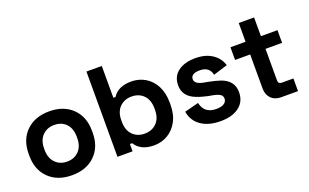

<svg xmlns="http://www.w3.org/2000/svg" viewBox="-81 -1084 2382 1481"><g transform="rotate(-20 1110.0 -343.0)"><path d="M46 -240V-256Q46 -372 117 -441Q188 -510 306 -510Q424 -510 495 -441Q566 -372 566 -256V-240Q566 -124 495 -55Q424 14 306 14Q188 14 117 -55Q46 -124 46 -240ZM440 -243V-253Q440 -321 403.5 -359.5Q367 -398 306 -398Q247 -398 209.5 -359.5Q172 -321 172 -253V-243Q172 -175 209.5 -136.5Q247 -98 306 -98Q365 -98 402.5 -136.5Q440 -175 440 -243Z M980 14Q870 14 824 -60H806V0H682V-700H808V-439H826Q870 -510 980 -510Q1039 -510 1091 -481Q1144 -450 1174 -392.5Q1204 -335 1204 -256V-240Q1204 -158 1173 -102Q1143 -46 1092 -16Q1041 14 980 14ZM1078 -243V-253Q1078 -323 1040.5 -361.5Q1003 -400 942 -400Q882 -400 844 -361.5Q806 -323 806 -253V-243Q806 -173 844 -134.5Q882 -96 942 -96Q1002 -96 1040 -134.5Q1078 -173 1078 -243Z M1526 14Q1428 14 1366.5 -28.5Q1305 -71 1292 -148L1408 -178Q1427 -86 1526 -86Q1569 -86 1590.5 -101Q1612 -116 1612 -140Q1612 -163 1592.5 -175.5Q1573 -188 1528 -196L1500 -201Q1447 -212 1405 -229Q1310 -267 1310 -357Q1310 -430 1363 -470Q1416 -510 1506 -510Q1588 -510 1643 -473.5Q1698 -437 1716 -376L1599 -340Q1584 -410 1506 -410Q1432 -410 1432 -363Q1432 -323 1506 -310L1534 -305Q1596 -293 1636 -279Q1734 -243 1734 -149Q1734 -72 1678 -29Q1622 14 1526 14Z M2164 0H2024Q1975 0 1944.5 -30.5Q1914 -61 1914 -112V-392H1790V-496H1914V-650H2040V-496H2176V-392H2040V-134Q2040 -104 2068 -104H2164Z"/></g></svg>

Font: Rootstock Sans Headline
Style: Bold
Weight: 700
Designer: Florian Karsten
Foundry: Florian Karsten
Version: Version 2.000;FEAKit 1.0